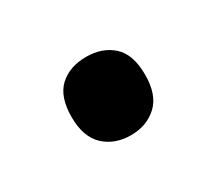

<svg xmlns="http://www.w3.org/2000/svg" viewBox="-46 -215 349 308"><g transform="rotate(-30 128.0 -60.5)"><path d="M60.1 -61Q60.1 -98.6 78.9 -116Q97.7 -133.3 128.4 -133.3Q158.2 -133.3 177.2 -116.2Q196.3 -99.1 196.3 -61Q196.3 -23.9 177 -6.1Q157.7 11.7 128.4 11.7Q98.6 11.7 79.3 -6.3Q60.1 -24.4 60.1 -61Z"/></g></svg>

Font: Open Sans SemiCondensed SemiBold
Style: Regular
Weight: 600
Width: 4
Designer: Monotype Design Team
Foundry: Monotype Imaging Inc.
Version: Version 3.000